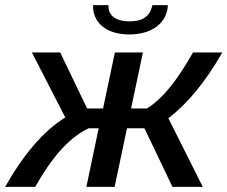

<svg xmlns="http://www.w3.org/2000/svg" viewBox="-57 -727 885 747"><path d="M446 -593C539 -593 594 -642 596 -707H536C528 -670 506 -644 447 -644C386 -644 363 -673 365 -707H305C303 -642 353 -593 446 -593ZM-37 0H80C140 -106 206 -189 288 -228H327L279 0H389L437 -228H505L614 0H732L598 -267C671 -322 743 -409 808 -523H694C638 -425 584 -349 515 -305H453L499 -523H390L344 -305H282L177 -523H67L197 -270C109 -216 30 -119 -37 0Z"/></svg>

Font: FIGSv2-sans-serif SmBold Italic
Style: Regular
Weight: 600
Italic angle: -12°
Designer: Matt McInerney, Pablo Impallari, Rodrigo Fuenzalida
Foundry: Matt McInerney, Pablo Impallari, Rodrigo Fuenzalida
Version: Version 4.020;hotconv 1.0.109;makeotfexe 2.5.65596